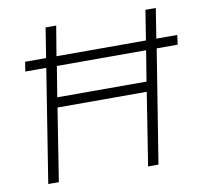

<svg xmlns="http://www.w3.org/2000/svg" viewBox="-79 -790 929 875"><g transform="rotate(-10 386.0 -352.5)"><path d="M75 0 158 -523H61L68 -567H165L187 -705H236L213 -567H627L649 -705H697L675 -567H772L766 -523H669L585 0H537L590 -336H177L124 0ZM184 -382H597L620 -523H207Z"/></g></svg>

Font: Nunito Sans 7pt SemiCondensed ExtraLight
Style: Italic
Weight: 250
Width: 4
Italic angle: -9°
Designer: Vernon Adams
Foundry: Vernon Adams
Version: Version 3.101;gftools[0.9.27]